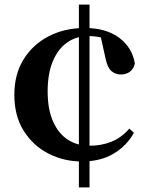

<svg xmlns="http://www.w3.org/2000/svg" viewBox="-20 -758 640 830"><path d="M367 52H321V-738H367ZM362 -602Q310 -602 270.5 -574.5Q231 -547 208.5 -493.5Q186 -440 186 -363Q186 -285 209.5 -232.5Q233 -180 273.5 -154Q314 -128 366 -128Q418 -128 461 -145Q504 -162 539 -202L559 -184Q528 -128 471.5 -94Q415 -60 334 -60Q256 -60 189.5 -94Q123 -128 82.5 -192.5Q42 -257 42 -348Q42 -437 82 -501.5Q122 -566 191 -601.5Q260 -637 346 -637Q439 -637 495.5 -594.5Q552 -552 563 -483Q557 -459 541 -447.5Q525 -436 503 -436Q479 -436 462 -450.5Q445 -465 437 -502L413 -610L473 -573Q441 -590 416 -596Q391 -602 362 -602Z"/></svg>

Font: Noto Serif TC ExtraBold
Style: Regular
Weight: 800
Designer: Ryoko NISHIZUKA 西塚涼子 (kana & ideographs); Frank Grießhammer (Latin, Greek & Cyrillic); Wenlong ZHANG 张文龙 (bopomofo); San
Foundry: Adobe
Version: Version 2.002-H1;hotconv 1.1.0;makeotfexe 2.6.0